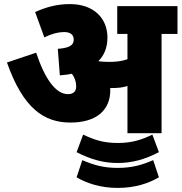

<svg xmlns="http://www.w3.org/2000/svg" viewBox="-20 -652 889 940"><path d="M520 -211C520 -214 519 -218 519 -221C523 -221 526 -221 530 -221C555 -221 580 -223 604 -231V0H771V-486H849V-622H554V-486H604V-362C575 -352 547 -349 515 -349C495 -349 478 -350 463 -352L462 -353C491 -382 506 -421 506 -468C506 -562 440 -632 322 -632C254 -632 201 -615 152 -593L197 -469C231 -486 265 -495 295 -495C323 -495 341 -483 341 -458C341 -432 322 -417 263 -413L273 -283C294 -285 314 -287 332 -291C346 -272 353 -252 353 -228C353 -205 339 -191 313 -191C253 -191 200 -265 157 -394L14 -346C94 -120 196 -52 325 -52C449 -52 520 -110 520 -211ZM556 146C626 146 689 129 758 93L726 7C675 31 630 48 556 48C483 48 438 31 387 7L355 93C425 129 487 146 556 146ZM556 268C641 268 707 246 758 216L730 132C673 157 623 170 556 170C490 170 440 157 383 132L355 216C404 245 472 268 556 268Z"/></svg>

Font: Noto Sans Devanagari UI SemiCondensed Black
Style: Regular
Weight: 900
Width: 4
Designer: Jelle Bosma - Monotype Design Team
Foundry: Monotype Imaging Inc.
Version: Version 2.004